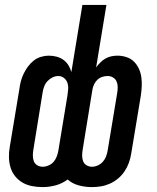

<svg xmlns="http://www.w3.org/2000/svg" viewBox="-20 -755 640 783"><path d="M154 8Q132 8 111 4Q90 0 72.5 -10Q55 -20 42 -36Q29 -52 23 -72Q17 -92 16.5 -113.5Q16 -135 20 -157L59 -392Q61 -408 65 -423.5Q69 -439 76.5 -454.5Q84 -470 94 -483.5Q104 -497 117 -507.5Q130 -518 146.5 -523Q163 -528 178 -528Q195 -528 210.5 -524Q226 -520 238.5 -511Q251 -502 259 -489Q267 -476 271 -461L316 -735H414L372 -480Q380 -491 389.5 -500.5Q399 -510 410.5 -516.5Q422 -523 434.5 -525.5Q447 -528 459 -528Q478 -528 496 -522Q514 -516 526.5 -503.5Q539 -491 546.5 -474.5Q554 -458 556.5 -439.5Q559 -421 558 -401.5Q557 -382 554 -363L515 -128Q512 -109 505.5 -91Q499 -73 488 -56.5Q477 -40 461.5 -27Q446 -14 428 -6Q410 2 391.5 5Q373 8 355 8Q327 8 301 1Q275 -6 256 -23Q233 -6 206.5 1Q180 8 154 8ZM355 -75Q367 -75 379 -80.5Q391 -86 399.5 -95.5Q408 -105 412.5 -117Q417 -129 419 -141L458 -376Q460 -388 460 -400Q460 -412 455.5 -422.5Q451 -433 441 -439Q431 -445 419 -445Q408 -445 397 -441.5Q386 -438 377.5 -430Q369 -422 364 -411.5Q359 -401 357 -390L317 -144Q315 -132 315 -120Q315 -108 319 -97.5Q323 -87 333 -81Q343 -75 355 -75ZM154 -75Q166 -75 178.5 -80.5Q191 -86 199 -95.5Q207 -105 211.5 -117Q216 -129 218 -141L255 -365Q257 -378 258 -391.5Q259 -405 255 -417Q251 -429 241 -437Q231 -445 218 -445Q206 -445 194.5 -439.5Q183 -434 174 -424.5Q165 -415 160.5 -403Q156 -391 154 -379L116 -144Q114 -132 114 -120Q114 -108 118 -97.5Q122 -87 132 -81Q142 -75 154 -75Z"/></svg>

Font: Iosevka Semibold Extended
Style: Italic
Weight: 600
Width: 7
Italic angle: -9°
Monospace: yes
Designer: Belleve Invis
Foundry: Belleve Invis
Version: Version 32.5.0; ttfautohint (v1.8.4)